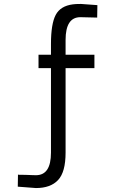

<svg xmlns="http://www.w3.org/2000/svg" viewBox="-20 -707 570 972"><path d="M312 66Q312 164 274 204.5Q236 245 162 245L70 238L71 177L78 178Q85 178 95.5 178Q106 178 118 178.5Q130 179 142 179.5Q154 180 162 180Q238 180 238 66V-362H175V-430H238V-484Q238 -586 262 -631.5Q286 -677 349 -685Q361 -687 390 -687L473 -681L472 -618Q417 -620 387 -620Q312 -620 312 -505V-430H458V-362H312Z"/></svg>

Font: TitilliumText22L Rg
Style: Regular
Weight: 400
Designer: Campivisivi
Foundry: Campivisivi
Version: 1.000